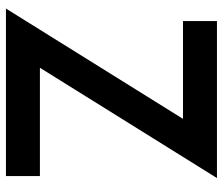

<svg xmlns="http://www.w3.org/2000/svg" viewBox="-72 -678 750 646"><g transform="rotate(90 303.0 -355.0)"><path d="M379.9 -595.7Q297.9 -595.7 50.8 -595.7Q50.8 -624 50.8 -710Q182.6 -710 579.1 -710Q486.3 -560.5 208 -114.3Q298.8 -114.3 572.3 -114.3Q572.3 -85.9 572.3 0Q431.6 0 8.8 0Q101.6 -149.4 379.9 -595.7Z"/></g></svg>

Font: SSportsD
Style: Medium
Weight: 400
Designer: Swiss Typefaces
Version: Version 1.000